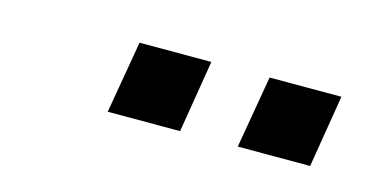

<svg xmlns="http://www.w3.org/2000/svg" viewBox="-31 -834 662 328"><g transform="rotate(15 300.0 -670.0)"><path d="M523 -606H395L417 -734H544ZM293 -606H165L187 -734H314Z"/></g></svg>

Font: Iosevka SS04 Semibold Extended
Style: Italic
Weight: 600
Width: 7
Italic angle: -9°
Monospace: yes
Designer: Belleve Invis
Foundry: Belleve Invis
Version: Version 19.0.0; ttfautohint (v1.8.4)